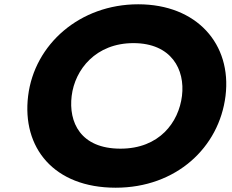

<svg xmlns="http://www.w3.org/2000/svg" viewBox="-20 -860 1081 895"><path d="M111.1 -413C81.5 -172 230.5 15 519.3 15C800.8 15 1001.7 -172 1031.3 -413C1060.9 -654 897.8 -840 624.2 -840C352.5 -840 140.7 -654 111.1 -413ZM314.1 -413C329.2 -536 426.6 -659 602 -659C778.7 -659 843.4 -536 828.3 -413C813.2 -290 723.1 -167 541.6 -167C355.3 -167 299 -290 314.1 -413Z"/></svg>

Font: Hussar
Style: BdSuprExtOblOne
Weight: 700
Foundry: Cannot Into Space Fonts
Version: Version 2.00